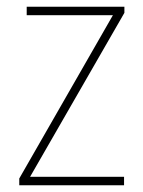

<svg xmlns="http://www.w3.org/2000/svg" viewBox="-20 -548 423 568"><path d="M347 0V-25H69L348 -510V-528H59V-503H314L37 -20V0Z"/></svg>

Font: Noto Sans Ethiopic SemiCondensed Thin
Style: Regular
Weight: 100
Width: 4
Designer: Monotype Design Team
Foundry: Monotype Imaging Inc.
Version: Version 2.102